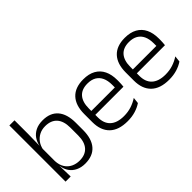

<svg xmlns="http://www.w3.org/2000/svg" viewBox="-45 -1127 1602 1602"><g transform="rotate(-45 755.5 -326.0)"><path d="M294.5 10.5Q248 10.5 212.8 -6.5Q177.5 -23.5 156 -54.2Q134.5 -85 129.5 -126.5H109.5L129.5 -183Q132 -136 152.2 -104.2Q172.5 -72.5 205.5 -56.5Q238.5 -40.5 279 -40.5Q346 -40.5 382 -80.8Q418 -121 418 -198.5V-290.5Q418 -367.5 382 -407.8Q346 -448 277.5 -448Q238 -448 206.8 -431.8Q175.5 -415.5 155.2 -387.2Q135 -359 128 -322L112 -366.5H129.5Q136.5 -403 156.8 -432.5Q177 -462 212.2 -479.8Q247.5 -497.5 297.5 -497.5Q386 -497.5 432.5 -443.5Q479 -389.5 479 -286.5V-202Q479 -98.5 431.8 -44Q384.5 10.5 294.5 10.5ZM131.5 0H71V-663H131.5V-500.5L129 -361L129.5 -347.5V-142L128.5 -122Z M794.5 10.5Q689 10.5 634.5 -42.5Q580 -95.5 580 -193.5V-288.5Q580 -390.5 630.8 -445Q681.5 -499.5 778.5 -499.5Q843.5 -499.5 887.5 -475Q931.5 -450.5 953.8 -404.5Q976 -358.5 976 -294V-276.5Q976 -262 975 -247.5Q974 -233 972.5 -218.5H916.5Q917.5 -240.5 917.5 -260.2Q917.5 -280 917.5 -296.5Q917.5 -345.5 901.8 -379.8Q886 -414 855.2 -432Q824.5 -450 778.5 -450Q710 -450 675 -409.8Q640 -369.5 640 -293.5V-246L640.5 -238V-187.5Q640.5 -154 650.2 -127Q660 -100 680.2 -80.8Q700.5 -61.5 731.2 -51.5Q762 -41.5 803 -41.5Q850.5 -41.5 891.2 -54.8Q932 -68 967.5 -91.5L961.5 -37Q930.5 -15.5 888 -2.5Q845.5 10.5 794.5 10.5ZM959 -218.5H611.5V-265H959Z M1284.5 10.5Q1179 10.5 1124.5 -42.5Q1070 -95.5 1070 -193.5V-288.5Q1070 -390.5 1120.8 -445Q1171.5 -499.5 1268.5 -499.5Q1333.5 -499.5 1377.5 -475Q1421.5 -450.5 1443.8 -404.5Q1466 -358.5 1466 -294V-276.5Q1466 -262 1465 -247.5Q1464 -233 1462.5 -218.5H1406.5Q1407.5 -240.5 1407.5 -260.2Q1407.5 -280 1407.5 -296.5Q1407.5 -345.5 1391.8 -379.8Q1376 -414 1345.2 -432Q1314.5 -450 1268.5 -450Q1200 -450 1165 -409.8Q1130 -369.5 1130 -293.5V-246L1130.5 -238V-187.5Q1130.5 -154 1140.2 -127Q1150 -100 1170.2 -80.8Q1190.5 -61.5 1221.2 -51.5Q1252 -41.5 1293 -41.5Q1340.5 -41.5 1381.2 -54.8Q1422 -68 1457.5 -91.5L1451.5 -37Q1420.5 -15.5 1378 -2.5Q1335.5 10.5 1284.5 10.5ZM1449 -218.5H1101.5V-265H1449Z"/></g></svg>

Font: Anek Devanagari Medium Light
Style: Regular
Weight: 300
Version: Version 1.003